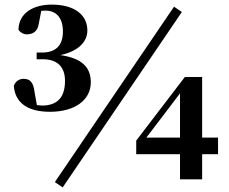

<svg xmlns="http://www.w3.org/2000/svg" viewBox="-20 -778 994 833"><path d="M252 35 769 -726 735 -749 218 12ZM197 -293C305 -293 374 -344 374 -421C374 -485 337 -525 242 -539C325 -557 359 -600 359 -646C359 -710 308 -758 204 -758C129 -758 62 -725 60 -649C68 -637 82 -629 97 -629C120 -629 143 -640 148 -674L159 -731L177 -732C224 -732 253 -701 253 -641C253 -577 218 -550 162 -550H139V-521H165C229 -521 262 -488 262 -427C262 -355 228 -320 162 -320L140 -322L130 -378C125 -424 108 -436 82 -436C65 -436 48 -427 40 -406C45 -334 97 -293 197 -293ZM761 0H857V-109H926V-181H857V-444H782L571 -168V-109H761ZM615 -181 698 -290 761 -373V-181Z"/></svg>

Font: Noto Serif CJK SC Black
Style: Regular
Weight: 900
Designer: Ryoko NISHIZUKA 西塚涼子 (kana & ideographs); Frank Grießhammer (Latin, Greek & Cyrillic); Wenlong ZHANG 张文龙 (bopomofo); San
Foundry: Adobe
Version: Version 2.001;hotconv 1.1.0;makeotfexe 2.6.0